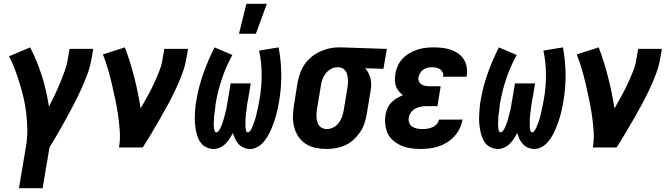

<svg xmlns="http://www.w3.org/2000/svg" viewBox="-20 -778 3540 1013"><path d="M205 215H80L119 -17Q125 -59 124 -99.5Q123 -140 118.5 -180Q114 -220 105 -259Q96 -298 84.5 -335.5Q73 -373 59.5 -409.5Q46 -446 28 -481L139 -528Q176 -456 201 -377.5Q226 -299 238 -216Q255 -247 269.5 -278Q284 -309 297 -340.5Q310 -372 321.5 -404Q333 -436 338 -468L347 -520H472L463 -468Q456 -427 441 -386.5Q426 -346 408 -306.5Q390 -267 370 -228.5Q350 -190 329 -151.5Q308 -113 286 -75.5Q264 -38 241 0Z M608 0Q615 -43 612 -86Q609 -129 603 -170Q597 -211 588.5 -252Q580 -293 570.5 -333.5Q561 -374 549.5 -413.5Q538 -453 523 -491L639 -528Q668 -451 688.5 -370Q709 -289 722 -206Q740 -238 758 -270Q776 -302 791 -334.5Q806 -367 819.5 -400.5Q833 -434 838 -468L847 -520H972L963 -468Q956 -427 940.5 -386.5Q925 -346 906.5 -306.5Q888 -267 867 -228Q846 -189 824 -151Q802 -113 779.5 -75Q757 -37 733 0Z M1108 8Q1088 8 1070.5 0Q1053 -8 1041.5 -22Q1030 -36 1023.5 -54Q1017 -72 1013.5 -91Q1010 -110 1008.5 -129.5Q1007 -149 1008 -168.5Q1009 -188 1010.5 -208Q1012 -228 1016 -248Q1028 -320 1053 -390.5Q1078 -461 1112 -528L1206 -488Q1172 -426 1150.5 -361.5Q1129 -297 1118 -232Q1117 -226 1116.5 -219Q1116 -212 1115 -205.5Q1114 -199 1113.5 -192.5Q1113 -186 1111.5 -179Q1110 -172 1109.5 -165.5Q1109 -159 1109 -152.5Q1109 -146 1108.5 -139.5Q1108 -133 1108 -126.5Q1108 -120 1108 -113.5Q1108 -107 1109 -100.5Q1110 -94 1112.5 -87Q1115 -80 1121 -80Q1128 -80 1133 -86.5Q1138 -93 1141.5 -99.5Q1145 -106 1147.5 -112.5Q1150 -119 1152.5 -125.5Q1155 -132 1157 -138.5Q1159 -145 1161 -152Q1163 -159 1164.5 -165.5Q1166 -172 1168 -179Q1170 -186 1171.5 -192.5Q1173 -199 1174.5 -206Q1176 -213 1177 -219.5Q1178 -226 1179 -233Q1180 -240 1181.5 -246.5Q1183 -253 1184 -260L1197 -338H1303L1290 -260Q1289 -253 1287.5 -246.5Q1286 -240 1285 -233.5Q1284 -227 1283 -220Q1282 -213 1281.5 -206.5Q1281 -200 1280 -193.5Q1279 -187 1278 -180Q1277 -173 1276.5 -166.5Q1276 -160 1275.5 -153.5Q1275 -147 1275 -140Q1275 -133 1275 -126.5Q1275 -120 1275 -113.5Q1275 -107 1276 -100.5Q1277 -94 1279 -87Q1281 -80 1287 -80Q1294 -80 1299 -86.5Q1304 -93 1307 -99Q1310 -105 1312.5 -111.5Q1315 -118 1317.5 -124.5Q1320 -131 1322.5 -138Q1325 -145 1327 -151.5Q1329 -158 1330.5 -164.5Q1332 -171 1333.5 -177.5Q1335 -184 1336.5 -191Q1338 -198 1339.5 -204.5Q1341 -211 1342.5 -217.5Q1344 -224 1345 -231Q1346 -238 1347.5 -244.5Q1349 -251 1350 -258Q1361 -322 1360.5 -386.5Q1360 -451 1347 -511L1450 -528Q1463 -460 1464 -389Q1465 -318 1453 -246Q1450 -227 1446 -208Q1442 -189 1437 -170.5Q1432 -152 1425.5 -133.5Q1419 -115 1411 -96.5Q1403 -78 1393 -60.5Q1383 -43 1369.5 -27.5Q1356 -12 1337.5 -2Q1319 8 1300 8Q1282 8 1266.5 1.5Q1251 -5 1239.5 -17Q1228 -29 1221 -44.5Q1214 -60 1209 -76Q1201 -61 1191.5 -46.5Q1182 -32 1169.5 -19.5Q1157 -7 1140.5 0.5Q1124 8 1108 8ZM1241 -600 1280 -758H1388L1330 -600Z M1703 8Q1673 8 1644.5 2Q1616 -4 1593 -19Q1570 -34 1554.5 -57Q1539 -80 1532 -107.5Q1525 -135 1525.5 -164.5Q1526 -194 1531 -223L1550 -343Q1555 -368 1563.5 -392Q1572 -416 1587 -438Q1602 -460 1622.5 -477Q1643 -494 1666.5 -505Q1690 -516 1715 -522Q1740 -528 1764 -528H1781L2021 -520L2003 -415L1906 -418Q1917 -407 1924 -393Q1931 -379 1935 -363Q1939 -347 1938.5 -330Q1938 -313 1935 -297L1915 -177Q1911 -152 1903 -127.5Q1895 -103 1880 -81Q1865 -59 1845.5 -41Q1826 -23 1802 -12Q1778 -1 1752.5 3.5Q1727 8 1703 8ZM1704 -97Q1721 -97 1737.5 -105Q1754 -113 1765.5 -127.5Q1777 -142 1783.5 -159Q1790 -176 1793 -194L1813 -314Q1816 -331 1816 -348.5Q1816 -366 1812.5 -382Q1809 -398 1797.5 -410Q1786 -422 1768 -423H1759Q1742 -423 1726 -414Q1710 -405 1698.5 -390.5Q1687 -376 1681 -359.5Q1675 -343 1673 -326L1653 -206Q1651 -194 1650 -182Q1649 -170 1650 -158.5Q1651 -147 1654 -135.5Q1657 -124 1663.5 -115.5Q1670 -107 1680.5 -102Q1691 -97 1704 -97Z M2200 8Q2174 8 2148.5 4.5Q2123 1 2100 -8.5Q2077 -18 2057.5 -34Q2038 -50 2027 -71.5Q2016 -93 2013 -119Q2010 -145 2014 -172Q2017 -189 2024 -206Q2031 -223 2044 -236.5Q2057 -250 2073 -259.5Q2089 -269 2106 -276Q2094 -285 2084 -296.5Q2074 -308 2069 -323Q2064 -338 2063.5 -354.5Q2063 -371 2066 -387Q2069 -409 2078.5 -430Q2088 -451 2103.5 -468Q2119 -485 2139.5 -497Q2160 -509 2181 -516Q2202 -523 2224 -525.5Q2246 -528 2267 -528Q2291 -528 2313.5 -525.5Q2336 -523 2357 -516Q2378 -509 2396.5 -496.5Q2415 -484 2426.5 -466Q2438 -448 2442 -425.5Q2446 -403 2443 -380L2441 -373H2317L2318 -375Q2320 -387 2315 -397Q2310 -407 2301.5 -413Q2293 -419 2281.5 -421Q2270 -423 2259 -423Q2247 -423 2235.5 -420.5Q2224 -418 2214 -411Q2204 -404 2197 -393Q2190 -382 2188 -371Q2186 -359 2190.5 -348.5Q2195 -338 2204 -332.5Q2213 -327 2224 -325Q2235 -323 2247 -323H2305L2288 -218H2230Q2216 -218 2201 -215.5Q2186 -213 2172 -205.5Q2158 -198 2148.5 -185Q2139 -172 2137 -158Q2134 -143 2139 -130Q2144 -117 2155.5 -109.5Q2167 -102 2181 -99.5Q2195 -97 2209 -97Q2222 -97 2235 -99Q2248 -101 2261 -106.5Q2274 -112 2284 -123Q2294 -134 2296 -147H2420V-146Q2416 -122 2405 -99.5Q2394 -77 2377 -58.5Q2360 -40 2338.5 -26.5Q2317 -13 2294 -5.5Q2271 2 2247 5Q2223 8 2200 8Z M2608 8Q2588 8 2570.5 0Q2553 -8 2541.5 -22Q2530 -36 2523.5 -54Q2517 -72 2513.5 -91Q2510 -110 2508.5 -129.5Q2507 -149 2508 -168.5Q2509 -188 2510.5 -208Q2512 -228 2516 -248Q2528 -320 2553 -390.5Q2578 -461 2612 -528L2706 -488Q2672 -426 2650.5 -361.5Q2629 -297 2618 -232Q2617 -226 2616.5 -219Q2616 -212 2615 -205.5Q2614 -199 2613.5 -192.5Q2613 -186 2611.5 -179Q2610 -172 2609.5 -165.5Q2609 -159 2609 -152.5Q2609 -146 2608.5 -139.5Q2608 -133 2608 -126.5Q2608 -120 2608 -113.5Q2608 -107 2609 -100.5Q2610 -94 2612.5 -87Q2615 -80 2621 -80Q2628 -80 2633 -86.5Q2638 -93 2641.5 -99.5Q2645 -106 2647.5 -112.5Q2650 -119 2652.5 -125.5Q2655 -132 2657 -138.5Q2659 -145 2661 -152Q2663 -159 2664.5 -165.5Q2666 -172 2668 -179Q2670 -186 2671.5 -192.5Q2673 -199 2674.5 -206Q2676 -213 2677 -219.5Q2678 -226 2679 -233Q2680 -240 2681.5 -246.5Q2683 -253 2684 -260L2697 -338H2803L2790 -260Q2789 -253 2787.5 -246.5Q2786 -240 2785 -233.5Q2784 -227 2783 -220Q2782 -213 2781.5 -206.5Q2781 -200 2780 -193.5Q2779 -187 2778 -180Q2777 -173 2776.5 -166.5Q2776 -160 2775.5 -153.5Q2775 -147 2775 -140Q2775 -133 2775 -126.5Q2775 -120 2775 -113.5Q2775 -107 2776 -100.5Q2777 -94 2779 -87Q2781 -80 2787 -80Q2794 -80 2799 -86.5Q2804 -93 2807 -99Q2810 -105 2812.5 -111.5Q2815 -118 2817.5 -124.5Q2820 -131 2822.5 -138Q2825 -145 2827 -151.5Q2829 -158 2830.5 -164.5Q2832 -171 2833.5 -177.5Q2835 -184 2836.5 -191Q2838 -198 2839.5 -204.5Q2841 -211 2842.5 -217.5Q2844 -224 2845 -231Q2846 -238 2847.5 -244.5Q2849 -251 2850 -258Q2861 -322 2860.5 -386.5Q2860 -451 2847 -511L2950 -528Q2963 -460 2964 -389Q2965 -318 2953 -246Q2950 -227 2946 -208Q2942 -189 2937 -170.5Q2932 -152 2925.5 -133.5Q2919 -115 2911 -96.5Q2903 -78 2893 -60.5Q2883 -43 2869.5 -27.5Q2856 -12 2837.5 -2Q2819 8 2800 8Q2782 8 2766.5 1.5Q2751 -5 2739.5 -17Q2728 -29 2721 -44.5Q2714 -60 2709 -76Q2701 -61 2691.5 -46.5Q2682 -32 2669.5 -19.5Q2657 -7 2640.5 0.5Q2624 8 2608 8Z M3108 0Q3115 -43 3112 -86Q3109 -129 3103 -170Q3097 -211 3088.5 -252Q3080 -293 3070.5 -333.5Q3061 -374 3049.5 -413.5Q3038 -453 3023 -491L3139 -528Q3168 -451 3188.5 -370Q3209 -289 3222 -206Q3240 -238 3258 -270Q3276 -302 3291 -334.5Q3306 -367 3319.5 -400.5Q3333 -434 3338 -468L3347 -520H3472L3463 -468Q3456 -427 3440.5 -386.5Q3425 -346 3406.5 -306.5Q3388 -267 3367 -228Q3346 -189 3324 -151Q3302 -113 3279.5 -75Q3257 -37 3233 0Z"/></svg>

Font: Iosevka Extrabold Oblique
Style: Regular
Weight: 800
Italic angle: -9°
Monospace: yes
Designer: Belleve Invis
Foundry: Belleve Invis
Version: Version 32.5.0; ttfautohint (v1.8.4)